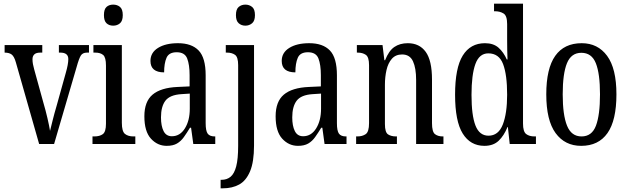

<svg xmlns="http://www.w3.org/2000/svg" viewBox="-20 -780 3401 1040"><path d="M66 -442Q57 -474 43.5 -484.5Q30 -495 5 -495V-536H209V-495H198Q176 -495 166 -485.5Q156 -476 156 -459Q156 -446 158.5 -432.5Q161 -419 165 -405L216 -220Q227 -183 237 -140Q247 -97 251 -71Q256 -91 265 -127.5Q274 -164 287 -208L336 -384Q350 -432 350 -460Q350 -495 307 -495H299V-536H462V-495H451Q428 -495 418 -479.5Q408 -464 395 -417L273 0H192Z M593 -641Q571 -641 557 -654Q543 -667 543 -698Q543 -730 557 -742.5Q571 -755 593 -755Q615 -755 630 -742.5Q645 -730 645 -698Q645 -667 630 -654Q615 -641 593 -641ZM481 0V-41H491Q520 -41 537 -53.5Q554 -66 554 -110V-425Q554 -469 539 -482Q524 -495 496 -495H486V-536H640V-115Q640 -68 657 -54.5Q674 -41 703 -41H713V0Z M883 10Q833 10 797.5 -29Q762 -68 762 -150Q762 -230 806.5 -267.5Q851 -305 942 -309L1007 -312V-373Q1007 -429 994 -463Q981 -497 937 -497Q895 -497 882 -467Q869 -437 869 -388Q795 -388 795 -450Q795 -495 836 -520.5Q877 -546 944 -546Q1018 -546 1056 -506.5Q1094 -467 1094 -372V-113Q1094 -71 1105 -56Q1116 -41 1143 -41H1146V0H1027L1015 -88H1009Q992 -60 976 -37.5Q960 -15 938.5 -2.5Q917 10 883 10ZM911 -42Q955 -42 981.5 -84.5Q1008 -127 1008 -191V-273L962 -270Q900 -266 876 -234.5Q852 -203 852 -144Q852 -98 866 -70Q880 -42 911 -42Z M1309 -641Q1288 -641 1273 -654Q1258 -667 1258 -698Q1258 -730 1273 -742.5Q1288 -755 1309 -755Q1330 -755 1345.5 -742.5Q1361 -730 1361 -698Q1361 -667 1345.5 -654Q1330 -641 1309 -641ZM1175 240V194H1180Q1209 194 1229 177.5Q1249 161 1259.5 121Q1270 81 1270 10V-427Q1270 -471 1253 -483Q1236 -495 1210 -495H1203V-536H1356V8Q1356 97 1334.5 148Q1313 199 1275.5 219.5Q1238 240 1188 240Z M1594 10Q1544 10 1508.5 -29Q1473 -68 1473 -150Q1473 -230 1517.5 -267.5Q1562 -305 1653 -309L1718 -312V-373Q1718 -429 1705 -463Q1692 -497 1648 -497Q1606 -497 1593 -467Q1580 -437 1580 -388Q1506 -388 1506 -450Q1506 -495 1547 -520.5Q1588 -546 1655 -546Q1729 -546 1767 -506.5Q1805 -467 1805 -372V-113Q1805 -71 1816 -56Q1827 -41 1854 -41H1857V0H1738L1726 -88H1720Q1703 -60 1687 -37.5Q1671 -15 1649.5 -2.5Q1628 10 1594 10ZM1622 -42Q1666 -42 1692.5 -84.5Q1719 -127 1719 -191V-273L1673 -270Q1611 -266 1587 -234.5Q1563 -203 1563 -144Q1563 -98 1577 -70Q1591 -42 1622 -42Z M1909 0V-41H1916Q1943 -41 1961 -53.5Q1979 -66 1979 -113V-427Q1979 -471 1961.5 -483Q1944 -495 1918 -495H1913V-536H2052L2062 -454H2066Q2086 -505 2116 -525.5Q2146 -546 2189 -546Q2252 -546 2286 -499Q2320 -452 2320 -349V-113Q2320 -66 2336 -53.5Q2352 -41 2378 -41H2382V0H2234V-347Q2234 -411 2217 -448Q2200 -485 2158 -485Q2123 -485 2102.5 -461.5Q2082 -438 2073.5 -400.5Q2065 -363 2065 -321V-108Q2065 -63 2082 -52Q2099 -41 2125 -41H2130V0Z M2604 10Q2528 10 2486.5 -56.5Q2445 -123 2445 -267Q2445 -412 2486.5 -479Q2528 -546 2607 -546Q2653 -546 2680.5 -521.5Q2708 -497 2725 -458H2729Q2728 -481 2727.5 -508Q2727 -535 2727 -563V-650Q2727 -695 2707.5 -707Q2688 -719 2662 -719H2656V-760H2813V-111Q2813 -67 2830 -54Q2847 -41 2875 -41H2883V0H2741L2731 -92H2729Q2710 -45 2681 -17.5Q2652 10 2604 10ZM2626 -45Q2680 -45 2703.5 -105.5Q2727 -166 2727 -267Q2727 -375 2705 -433Q2683 -491 2625 -491Q2576 -491 2555 -433Q2534 -375 2534 -266Q2534 -155 2555.5 -100Q2577 -45 2626 -45Z M3128 10Q3040 10 2989.5 -59Q2939 -128 2939 -269Q2939 -409 2987.5 -477.5Q3036 -546 3131 -546Q3218 -546 3268.5 -477.5Q3319 -409 3319 -269Q3319 -128 3270.5 -59Q3222 10 3128 10ZM3130 -41Q3186 -41 3208 -99Q3230 -157 3230 -269Q3230 -381 3207.5 -437.5Q3185 -494 3129 -494Q3074 -494 3051 -437.5Q3028 -381 3028 -269Q3028 -157 3051.5 -99Q3075 -41 3130 -41Z"/></svg>

Font: Noto Serif Myanmar ExtraCondensed
Style: Regular
Weight: 400
Width: 2
Designer: Ben Mitchell and the Monotype Design Team
Foundry: Monotype Imaging Inc.
Version: Version 2.106; ttfautohint (v1.8.4.7-5d5b)